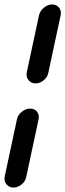

<svg xmlns="http://www.w3.org/2000/svg" viewBox="-27 -752 293 861"><path d="M132 -378Q113 -378 101 -392.5Q89 -407 93 -427L148 -684Q153 -704 170.5 -718Q188 -732 207 -732Q227 -732 238 -717.5Q249 -703 245 -684L190 -427Q186 -406 169 -392Q152 -378 132 -378ZM33 89Q14 89 2 74.5Q-10 60 -6 40L49 -217Q53 -237 71 -251Q89 -265 108 -265Q129 -265 139.5 -250.5Q150 -236 146 -217L91 40Q87 61 70 75Q53 89 33 89Z"/></svg>

Font: Comic Neue
Style: Bold Italic
Weight: 700
Italic angle: -12°
Designer: Craig Rozynski
Foundry: Craig Rozynski
Version: Version 2.003